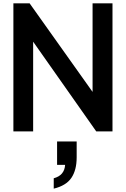

<svg xmlns="http://www.w3.org/2000/svg" viewBox="-20 -775 752 1147"><path d="M60 -755H157L533 -226V-755H652V10H555L178 -526V10H60ZM369 210H321V70H438V165Q438 241 406.5 287.5Q375 334 301 352V290Q365 273 369 210Z"/></svg>

Font: BLUETTI 2.0 Medium
Style: Italic
Weight: 500
Designer: Stijn de Vries
Foundry: tokotype
Version: Version 2.005;October 31, 2023;FontCreator 14.0.0.2814 64-bi